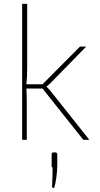

<svg xmlns="http://www.w3.org/2000/svg" viewBox="-20 -720 513 989"><path d="M440 0H409L199 -264H116Q118 -233 118 -177V0H94V-700H120V-368Q120 -325 116 -286H199L392 -480H424L243 -295Q229 -281 220 -275V-273Q237 -256 243 -248ZM256 65H264Q275 65 275 76V134Q273 200 259 249L248 245Q251 189 251 143Q248 143 246.5 140Q245 137 246 134V76Q245 65 256 65Z"/></svg>

Font: Exo 2.0 Thin
Style: Regular
Weight: 250
Designer: Natanael Gama
Version: Version 1.001;PS 001.001;hotconv 1.0.70;makeotf.lib2.5.58329